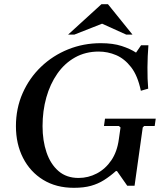

<svg xmlns="http://www.w3.org/2000/svg" viewBox="-20 -886 768 916"><path d="M481 -320H723L718 -285H668L661 -278L622 0H587L538 -70H533Q505 -45 476.5 -27Q448 -9 414 0.5Q380 10 333 10H332Q248 10 186 -28Q124 -66 90 -132.5Q56 -199 56 -284Q56 -369 88 -441.5Q120 -514 176 -567.5Q232 -621 305 -650.5Q378 -680 461 -680Q519 -680 560.5 -666.5Q602 -653 629 -635L653 -670H688Q684 -619 683.5 -564.5Q683 -510 687 -463L652 -453Q637 -525 605.5 -565.5Q574 -606 534 -623Q494 -640 451 -640Q388 -640 338 -612Q288 -584 253.5 -534.5Q219 -485 201 -421Q183 -357 183 -284Q183 -215 202 -159Q221 -103 259 -70Q297 -37 355 -37Q401 -37 442 -58.5Q483 -80 511 -121Q539 -162 547 -222L555 -278L547 -285H476ZM582 -721 467 -773 335 -721H305L464 -866H495L612 -721Z"/></svg>

Font: Brygada 1918 SemiBold
Style: Italic
Weight: 600
Italic angle: -8°
Designer: Mateusz Machalski | Borys Kosmynka | Przemek Hoffer
Foundry: NIEPODLEGLA 2018
Version: Version 3.006